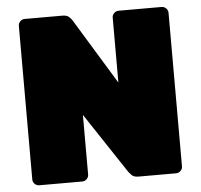

<svg xmlns="http://www.w3.org/2000/svg" viewBox="-51 -753 842 805"><g transform="rotate(-5 370.0 -350.0)"><path d="M82 0Q71 0 63 -8Q55 -16 55 -27V-673Q55 -684 63 -692Q71 -700 82 -700H240Q260 -700 269 -691Q278 -682 281 -677L450 -400V-673Q450 -684 458 -692Q466 -700 477 -700H658Q669 -700 677 -692Q685 -684 685 -673V-27Q685 -16 677 -8Q669 0 658 0H500Q480 0 471 -9.5Q462 -19 459 -23L290 -278V-27Q290 -16 282 -8Q274 0 263 0Z"/></g></svg>

Font: Rubik Black
Style: Regular
Weight: 900
Designer: Hubert and Fischer
Foundry: Hubert and Fischer
Version: Version 2.300;gftools[0.9.30]